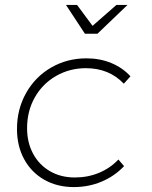

<svg xmlns="http://www.w3.org/2000/svg" viewBox="-20 -759 619 780"><path d="M49 -235Q49 -316 86.5 -382Q124 -448 188.5 -485Q253 -522 331 -522Q386 -522 432 -503Q478 -484 510 -449L483 -419Q423 -482 329 -482Q263 -482 208 -450.5Q153 -419 121.5 -363.5Q90 -308 90 -238Q90 -180 114.5 -134.5Q139 -89 183 -63.5Q227 -38 284 -38Q337 -38 382.5 -57Q428 -76 461 -111L484 -84Q445 -43 392.5 -21Q340 1 280 1Q212 1 159.5 -29Q107 -59 78 -112.5Q49 -166 49 -235ZM453 -739H498L376 -622H325L248 -739H293L356 -654Z"/></svg>

Font: Gontserrat ExtraLight
Style: Italic
Weight: 275
Italic angle: -11.3°
Designer: Julieta Ulanovsky
Foundry: Julieta Ulanovsky
Version: Version 6.001